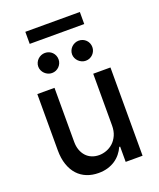

<svg xmlns="http://www.w3.org/2000/svg" viewBox="-164 -1009 923 1115"><g transform="rotate(-20 297.0 -451.0)"><path d="M71.4 -198.5V-545.5H177.6V-211.3Q177.6 -183.6 185.7 -161Q193.9 -138.5 208.5 -122.5Q223 -106.5 243.6 -98Q264.2 -89.5 288.7 -89.5Q311.1 -89.5 334 -97.8Q356.9 -106.2 375.4 -123Q393.8 -139.9 405.4 -165.7Q416.9 -191.4 416.9 -226.2V-545.5H523.4V0H419V-94.5H413.4Q403.8 -72.8 388.7 -54.2Q373.6 -35.5 353.2 -21.8Q332.7 -8.2 307 -0.5Q281.2 7.1 250.4 7.1Q210.9 7.1 178.1 -6Q145.2 -19.2 121.6 -44.9Q98 -70.7 84.7 -109.2Q71.4 -147.7 71.4 -198.5ZM129.6 -834.5V-909.1H466.6V-834.5ZM339.8 -692.8Q339.8 -706 345 -717.3Q350.1 -728.7 358.8 -737Q367.5 -745.4 378.9 -750.2Q390.3 -755 402.7 -755Q416.2 -755 427.6 -750.2Q438.9 -745.4 447.3 -737Q455.6 -728.7 460.4 -717.3Q465.2 -706 465.2 -692.8Q465.2 -680.4 460.4 -669.2Q455.6 -658 447.3 -649.5Q438.9 -641 427.6 -636Q416.2 -631 402.7 -631Q390.3 -631 378.9 -636Q367.5 -641 358.8 -649.5Q350.1 -658 345 -669.2Q339.8 -680.4 339.8 -692.8ZM131 -692.8Q131 -706 136.2 -717.3Q141.3 -728.7 150 -737Q158.7 -745.4 170.1 -750.2Q181.5 -755 193.9 -755Q207.4 -755 218.8 -750.2Q230.1 -745.4 238.5 -737Q246.8 -728.7 251.6 -717.3Q256.4 -706 256.4 -692.8Q256.4 -680.4 251.6 -669.2Q246.8 -658 238.5 -649.5Q230.1 -641 218.8 -636Q207.4 -631 193.9 -631Q181.5 -631 170.1 -636Q158.7 -641 150 -649.5Q141.3 -658 136.2 -669.2Q131 -680.4 131 -692.8Z"/></g></svg>

Font: Cannonade Med
Style: Regular
Weight: 500
Designer: Rasmus Andersson
Foundry: rsms
Version: Version 3.012;git-f93a4a705